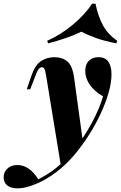

<svg xmlns="http://www.w3.org/2000/svg" viewBox="-140 -846 663 1054"><path d="M315 -68 195 69 113 -432Q109 -458 104 -467.5Q99 -477 90 -477Q79 -477 70.5 -464.5Q62 -452 46 -408L26 -356H7L32 -429Q53 -490 85.5 -511Q118 -532 159 -532Q202 -532 230 -508.5Q258 -485 267 -418ZM70 138Q117 116 167.5 76.5Q218 37 271 -30Q325 -98 365.5 -174Q406 -250 426 -317Q399 -332 376.5 -353.5Q354 -375 341 -401.5Q328 -428 328 -457Q328 -492 347.5 -512Q367 -532 400 -532Q438 -532 455 -507Q472 -482 472 -438Q472 -392 456 -336.5Q440 -281 412.5 -222Q385 -163 349.5 -107Q314 -51 275 -4Q238 41 196.5 76.5Q155 112 110.5 137.5Q66 163 21 177Q2 183 -14.5 185.5Q-31 188 -44 188Q-80 188 -100 172Q-120 156 -120 127Q-120 99 -99.5 79.5Q-79 60 -45 60Q-11 60 17.5 80Q46 100 70 138ZM307 -672Q270 -654 222.5 -637.5Q175 -621 124 -608L119 -622Q195 -656 260.5 -711Q326 -766 366 -826H384Q399 -755 425.5 -706.5Q452 -658 503 -622L499 -608Q433 -621 389 -636.5Q345 -652 307 -672Z"/></svg>

Font: Playfair Display ExtraBold
Style: Italic
Weight: 800
Italic angle: -14°
Designer: Claus Eggers Sørensen
Foundry: Claus Eggers Sørensen
Version: Version 1.203